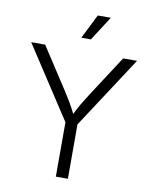

<svg xmlns="http://www.w3.org/2000/svg" viewBox="-100 -1016 866 1090"><g transform="rotate(10 333.0 -471.0)"><path d="M298.3 0V-313.5L27.8 -727.5H108.4L263.2 -489.7Q282.7 -459.5 299.8 -430.9Q316.9 -402.3 333.5 -367.7Q350.6 -402.8 367.7 -431.6Q384.8 -460.4 403.8 -489.7L558.1 -727.5H638.2L367.7 -313.5V0ZM303.7 -801.8 374 -942.4H449.2L358.9 -801.8Z"/></g></svg>

Font: Inter Light
Style: Regular
Weight: 300
Designer: Rasmus Andersson
Foundry: rsms
Version: Version 4.000;git-a52131595